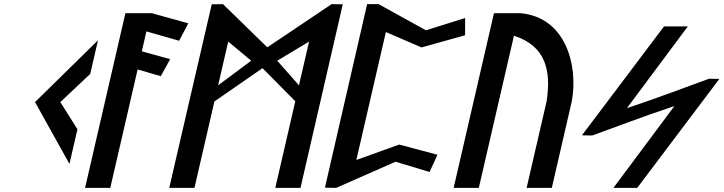

<svg xmlns="http://www.w3.org/2000/svg" viewBox="-20 -924 3501 929"><path d="M316 -131 354.7 -298.6 271.9 -430 416.5 -566.3 454.1 -729 149.5 -430Z M846.8 -726.8 891.1 -811.1 715.3 -860H586.7L391.6 -15H513.6L645.9 -588L757.9 -555.4L803.4 -637.8L666.2 -675.6L688.4 -772Z M1638.5 -903.1 1584.5 -904 1273.4 -695 1058.9 -904 1004.5 -903.1 798.9 -15H920.9L1017.4 -433.1L1250.2 -594.2L1408.8 -434.1L1312.1 -15H1434ZM1321.6 -630.2 1475.5 -722.8 1426.6 -511.1ZM1035.4 -511.1 1084.3 -722.8 1195.4 -630.3Z M2040.9 -777.4 1811.9 -904H1756.4L1552.2 -15.9L1606.7 -15L1893.9 -141.5L2058.5 -91.8L2096.7 -175.3L1911.4 -224.5L1704.2 -150L1847.1 -769L2019.7 -694.5L2230.3 -753.4L2230.6 -836.8Z M2296.8 -15 2466.8 -751.3 2475.2 -748.4C2619.3 -698.2 2647.9 -583.6 2624.8 -434.1L2624.8 -433.8L2528.1 -15H2650L2746.5 -433.3C2778.9 -608 2717.2 -840.7 2498.7 -860H2370L2175 -15ZM2744.8 -426 2744.8 -425.7C2744.8 -425.7 2744.8 -425.8 2744.8 -425.8Z M2795.7 -269.2 2845.5 -268.4C2972.4 -314 3098 -362.7 3224.2 -404.3L3242.9 -410.5L2948.1 -15H3063.3L3460.6 -542.2L3410.8 -543C3284 -497.4 3158.3 -448.7 3032.2 -407.1L3013.4 -400.9L3308.2 -796.4H3193Z"/></svg>

Font: Stormning
Style: LightObl
Weight: 400
Designer: Robert Jablonski, Mew Too
Foundry: Cannot Into Space Fonts
Version: Version 0.90